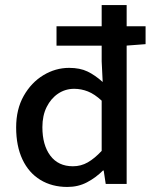

<svg xmlns="http://www.w3.org/2000/svg" viewBox="-20 -729 603 761"><path d="M247 12Q186 12 140 -16Q94 -44 69 -97Q44 -150 44 -224Q44 -296 74 -349Q104 -402 152 -431Q200 -460 254 -460Q297 -460 327 -445.5Q357 -431 387 -404L383 -486V-709H482V0H399L391 -53H388Q360 -25 325 -6.5Q290 12 247 12ZM269 -70Q301 -70 328 -85.5Q355 -101 383 -131V-330Q355 -356 328.5 -366.5Q302 -377 274 -377Q239 -377 210.5 -358Q182 -339 165 -305Q148 -271 148 -225Q148 -154 179.5 -112Q211 -70 269 -70ZM204 -548V-625H557V-554L478 -548Z"/></svg>

Font: Source Sans 3 Medium
Style: Regular
Weight: 500
Designer: Paul D. Hunt
Foundry: Adobe
Version: Version 3.052;hotconv 1.1.0;makeotfexe 2.6.0